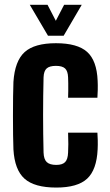

<svg xmlns="http://www.w3.org/2000/svg" viewBox="-20 -794 469 822"><path d="M271.5 -375.5Q272 -386.5 272.2 -404Q272.5 -421.5 272.2 -438Q272 -454.5 271.5 -463Q270.5 -490 258.5 -501Q246.5 -512 219.5 -512Q192 -512 179.8 -501Q167.5 -490 166.5 -463Q165.5 -423 165 -382.5Q164.5 -342 164.5 -301.5Q164.5 -261 165 -221Q165.5 -181 166.5 -141Q167.5 -112 180.2 -100Q193 -88 221 -88Q247 -88 258.8 -100Q270.5 -112 271.5 -141Q272.5 -155 272.5 -177.2Q272.5 -199.5 271.5 -226H397Q398 -217 398.5 -194.5Q399 -172 398 -154.5Q394 -67 353 -29Q312 9 221 9Q127.5 9 85 -29Q42.5 -67 37.5 -154.5Q36.5 -177.5 36 -215.8Q35.5 -254 35.5 -297.5Q35.5 -341 36 -380.2Q36.5 -419.5 37.5 -443.5Q43.5 -533 85.5 -571Q127.5 -609 219.5 -609Q311.5 -609 353 -571.8Q394.5 -534.5 398 -448.5Q399 -431.5 398.5 -408.5Q398 -385.5 397 -375.5ZM185.5 -641 107.5 -773.5H183.5L219 -705L254.5 -773.5H330L252.5 -641Z"/></svg>

Font: Big Shoulders Display Thin ExtraBold
Style: Regular
Weight: 800
Version: Version 2.002